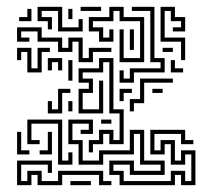

<svg xmlns="http://www.w3.org/2000/svg" viewBox="-20 -536 630 562"><path d="M150 -444V-504H102V-486H132V-450H120V-474H90V-516H162V-456H210V-480H222V-444ZM216 -504V-516H276V-504ZM330 -354V-450H342V-366H390V-474H330V-504H312V-474H252V-456H282V-426H300V-450H312V-414H270V-444H240V-486H300V-516H342V-486H402V-354ZM330 -294V-330H342V-306H360V-336H450V-354H420V-504H366V-516H432V-366H462V-324H372V-294ZM510 -360V-414H450V-516H492V-486H522V-444H486V-456H510V-474H480V-504H462V-426H522V-360ZM36 -474V-486H60V-510H72V-474ZM180 -480V-510H192V-480ZM210 -354V-414H192V-384H150V-414H90V-444H42V-426H66V-414H30V-456H102V-426H162V-396H180V-426H222V-366H240V-396H306V-384H252V-354ZM360 -390V-450H372V-390ZM60 -324V-384H42V-360H30V-396H72V-336H90V-396H126V-384H102V-324ZM456 -384V-396H486V-384ZM120 -330V-366H162V-330H150V-354H132V-330ZM240 -90V-126H270V-156H312V-126H330V-204H300V-354H282V-324H222V-306H252V-264H222V-216H270V-300H282V-204H210V-276H240V-294H210V-336H270V-366H312V-216H342V-114H300V-144H282V-114H252V-90ZM480 -324V-360H492V-336H516V-324ZM180 -300V-360H192V-300ZM360 -210V-246H390V-306H486V-294H402V-234H372V-210ZM120 -204V-240H132V-216H150V-276H186V-264H162V-204ZM330 -240V-276H366V-264H342V-240ZM426 -264V-276H456V-264ZM180 -210V-240H192V-210ZM150 -54V-174H72V-126H96V-114H60V-186H162V-66H180V-90H192V-54ZM276 -174V-186H306V-174ZM330 6V-24H300V-66H372V-36H450V-54H390V-144H372V-84H282V-54H210V-114H180V-186H252V-144H216V-156H240V-174H192V-126H222V-66H270V-96H360V-156H402V-66H462V-24H360V-54H312V-36H342V-6H480V-36H522V-6H540V-84H522V-54H480V-114H462V-84H420V-156H522V-126H546V-114H510V-144H432V-96H450V-126H492V-66H510V-96H552V6H510V-24H492V6ZM96 -84V-96H120V-150H132V-84ZM30 -84V-150H42V-96H66V-84ZM30 6V-66H132V-30H120V-54H42V-6H60V-36H102V-6H150V-36H282V-6H306V6H270V-24H162V6H90V-24H72V6ZM186 6V-6H246V6Z"/></svg>

Font: Rubik Maze
Style: Regular
Weight: 400
Designer: Hubert and Fischer, NaN
Foundry: Hubert and Fischer, NaN
Version: Version 2.200